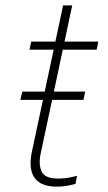

<svg xmlns="http://www.w3.org/2000/svg" viewBox="-20 -685 402 715"><path d="M291 -313H56L63 -344H297ZM190 10Q162 10 141.5 2Q121 -6 109 -22.5Q97 -39 94.5 -63.5Q92 -88 99 -121L215 -665H249L131 -111Q123 -71 135.5 -45.5Q148 -20 196 -20Q221 -20 244 -25Q267 -30 267 -30L261 0Q261 0 239.5 5Q218 10 190 10ZM340 -500H90L96 -530H346Z"/></svg>

Font: Be Vietnam Pro Variable Thin
Style: Italic
Weight: 100
Italic angle: -12°
Designer: Lam Bao, Tony Le, Vietanh Nguyen
Foundry: Yellow Type Foundry
Version: Version 1.002